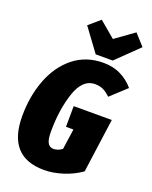

<svg xmlns="http://www.w3.org/2000/svg" viewBox="-175 -1052 923 1165"><g transform="rotate(20 286.0 -469.5)"><path d="M572 -625 471 -532Q446 -556 423.5 -566.5Q401 -577 372 -577Q291 -577 254 -466.5Q217 -356 217 -213Q217 -164 229.5 -142.5Q242 -121 267 -121Q295 -121 322 -141L341 -273H293L294 -407H540L492 -58Q440 -21 376.5 -1Q313 19 257 19Q21 19 21 -244Q21 -373 62.5 -481Q104 -589 184 -652.5Q264 -716 375 -716Q439 -716 488.5 -691Q538 -666 572 -625ZM499 -958 564 -886 422 -748H312L203 -896L275 -958L378 -871Z"/></g></svg>

Font: Fira Sans Extra Condensed Black
Style: Italic
Weight: 900
Width: 3
Italic angle: -8°
Designer: Carrois Corporate & Edenspiekermann AG
Foundry: Carrois Corporate GbR & Edenspiekermann AG
Version: Version 4.203